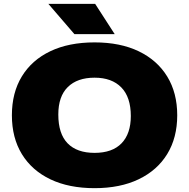

<svg xmlns="http://www.w3.org/2000/svg" viewBox="-20 -971 986 1001"><path d="M473 10Q339.5 10 243 -36Q146.5 -82 94.2 -167.2Q42 -252.5 42 -370Q42 -487.5 94 -572.8Q146 -658 242.5 -704Q339 -750 473 -750Q607 -750 703.5 -703.5Q800 -657 852 -571.8Q904 -486.5 904 -370Q904 -253.5 852 -168.2Q800 -83 703.2 -36.5Q606.5 10 473 10ZM473 -174Q565.5 -174 613.8 -224Q662 -274 662 -366Q662 -464.5 612.5 -515.2Q563 -566 473 -566Q383 -566 333.5 -517.2Q284 -468.5 284 -374Q284 -273.5 332.5 -223.8Q381 -174 473 -174ZM368 -793 232 -951H476L578 -793Z"/></svg>

Font: Encode Sans Expanded Black
Style: Regular
Weight: 900
Width: 7
Designer: Multiple Designers
Foundry: Impallari Type
Version: Version 3.000; ttfautohint (v1.8.3) -l 8 -r 50 -G 200 -x 14 